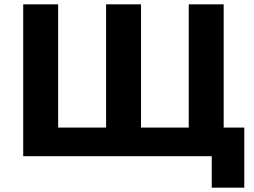

<svg xmlns="http://www.w3.org/2000/svg" viewBox="-20 -720 1170 885"><path d="M1106 -132V145H956V0H87V-700H248V-132H469V-700H630V-132H850V-700H1011V-132Z"/></svg>

Font: mBank
Style: Bold
Weight: 700
Designer: Julieta Ulanovsky
Foundry: Julieta Ulanovsky
Version: Version 7.200